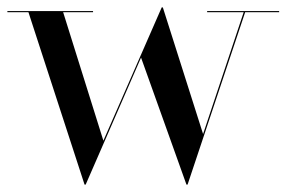

<svg xmlns="http://www.w3.org/2000/svg" viewBox="-20 -490 785 520"><path d="M260 -109 418 -470H421L530 -127L640 -457H541V-460H736V-457H644L488 10H485L362 -334L212 10H209L57 -457H0V-460H232V-457H151Z"/></svg>

Font: Bodoni* 72
Style: Regular
Weight: 400
Version: Version 1.003